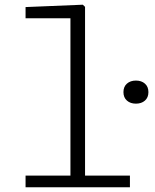

<svg xmlns="http://www.w3.org/2000/svg" viewBox="-20 -795 660 815"><path d="M504 -404Q504 -427 518.8 -440Q533.5 -453 557 -453Q580.5 -453 595.2 -440Q610 -427 610 -404Q610 -381 595.2 -368Q580.5 -355 557 -355Q533.5 -355 518.8 -368Q504 -381 504 -404ZM88.5 -49.5H531.5V0H88.5ZM279 0V-745L301.5 -717.5H88.5V-765L331.5 -775L341 -766V0Z"/></svg>

Font: Monaspace Neon Var ExtraLight
Style: Regular
Weight: 200
Designer: Riley Cran and the Lettermatic Team
Version: Version 1.200 (Monaspace Neon Var)